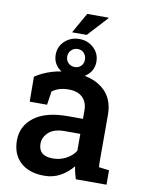

<svg xmlns="http://www.w3.org/2000/svg" viewBox="-94 -914 746 989"><g transform="rotate(10 279.5 -419.5)"><path d="M207.5 10.3Q127 10.3 82 -31.2Q37.1 -72.8 37.1 -145.5Q37.1 -220.2 97.9 -266.6Q158.7 -313 272.5 -313H353V-357.4Q353 -399.4 327.9 -424.3Q302.7 -449.2 254.9 -449.2Q227.5 -449.2 206.5 -442.6Q185.5 -436 168.9 -423.8L158.2 -352.5H67.4L66.4 -482.9Q105 -508.8 153.1 -523.4Q201.2 -538.1 259.8 -538.1Q360.4 -538.1 418.2 -490.7Q476.1 -443.4 476.1 -356V-123Q476.1 -112.3 476.3 -102.3Q476.6 -92.3 477.5 -82L531.2 -75.2V0H370.6Q365.7 -17.1 361.6 -33.2Q357.4 -49.3 355.5 -65.4Q329.1 -32.2 291.5 -11Q253.9 10.3 207.5 10.3ZM235.4 -85Q272.9 -85 304.9 -102.3Q336.9 -119.6 353 -146V-234.4H271Q215.8 -234.4 187.7 -208.7Q159.7 -183.1 159.7 -148.9Q159.7 -85 235.4 -85ZM220.2 -742.2 280.8 -849.1H391.6L392.6 -846.2L296.9 -742.2ZM264.6 -517.1Q219.2 -517.1 188.2 -544.4Q157.2 -571.8 157.2 -614.7Q157.2 -657.2 188.2 -686Q219.2 -714.8 264.6 -714.8Q308.6 -714.8 339.4 -686Q370.1 -657.2 370.1 -614.7Q370.1 -571.8 339.4 -544.4Q308.6 -517.1 264.6 -517.1ZM264.6 -568.4Q284.2 -568.4 297.1 -581.3Q310.1 -594.2 310.1 -614.7Q310.1 -635.3 297.4 -648.9Q284.7 -662.6 264.6 -662.6Q244.6 -662.6 231 -648.9Q217.3 -635.3 217.3 -614.7Q217.3 -594.7 231 -581.5Q244.6 -568.4 264.6 -568.4Z"/></g></svg>

Font: Roboto Slab Medium
Style: Regular
Weight: 500
Designer: Google
Version: Version 2.001; ttfautohint (v1.8.3)